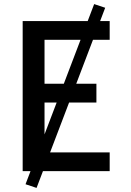

<svg xmlns="http://www.w3.org/2000/svg" viewBox="-20 -838 640 940"><path d="M91 0V-735H517V-643H198V-428H452V-336H198V-92H517V0ZM159 82 105 64 441 -818 495 -800Z"/></svg>

Font: Iosevka Aile Semibold
Style: Regular
Weight: 600
Designer: Belleve Invis
Foundry: Belleve Invis
Version: Version 31.1.0; ttfautohint (v1.8.4)